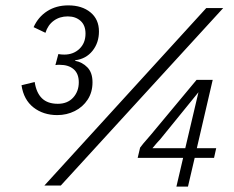

<svg xmlns="http://www.w3.org/2000/svg" viewBox="-20 -690 870 714"><path d="M193 -262Q141 -262 104.5 -290.5Q68 -319 60 -373L109 -385Q115 -345 136 -324.5Q157 -304 195 -304Q231 -304 252 -327Q273 -350 273 -384Q273 -416 254 -432.5Q235 -449 202 -449Q199 -449 195 -449Q191 -449 186 -448L197 -489Q202 -488 207.5 -487.5Q213 -487 219 -487Q253 -487 275.5 -508.5Q298 -530 298 -565Q298 -596 279.5 -612.5Q261 -629 232 -629Q202 -629 180 -613Q158 -597 149 -568L105 -589Q122 -627 155.5 -648.5Q189 -670 234 -670Q285 -670 316.5 -644Q348 -618 348 -573Q348 -531 324 -501Q300 -471 260 -466L259 -464Q286 -459 305 -439.5Q324 -420 324 -384Q324 -347 306 -319.5Q288 -292 258 -277Q228 -262 193 -262ZM145 0 747 -660H810L206 0ZM636 4 661 -103H492L501 -141Q509 -152 513.5 -157Q518 -162 523.5 -168.5Q529 -175 542 -190L711 -393H771L712 -139H784L776 -103H704L679 4ZM547 -139H669L718 -347L575 -171Q569 -165 566.5 -162Q564 -159 560 -154.5Q556 -150 547 -139Z"/></svg>

Font: Kantumruy Pro Light
Style: Italic
Weight: 300
Italic angle: -13°
Version: Version 1.002